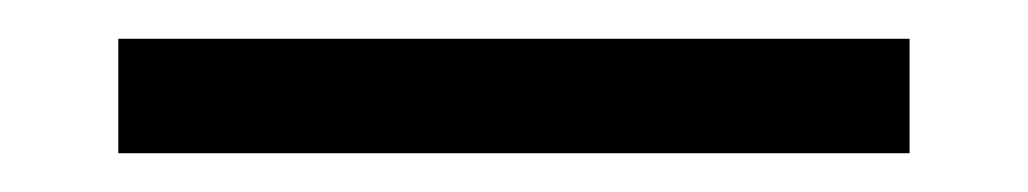

<svg xmlns="http://www.w3.org/2000/svg" viewBox="-20 40 530 99"><path d="M41 60H449V119H41Z"/></svg>

Font: Encode Sans Compressed
Style: Regular
Weight: 400
Designer: Pablo Impallari, Andres Torresi
Foundry: Pablo Impallari, Andres Torresi
Version: Version 1.000; ttfautohint (v1.00) -l 8 -r 50 -G 200 -x 14 -